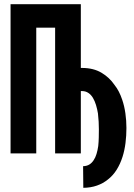

<svg xmlns="http://www.w3.org/2000/svg" viewBox="-20 -731 640 915"><path d="M365.2 -407.2V-710.9H30.3V0H152.8V-599.1H242.7V0H365.2V-296.9H373Q389.2 -296.4 401.6 -287.8Q414.1 -279.3 422.9 -264.6Q431.6 -250 437.5 -230.7Q443.4 -211.4 446.8 -190.4Q449.2 -170.4 450.2 -150.9Q451.2 -131.3 451.2 -114.7Q451.2 -95.7 450.7 -75Q450.2 -54.2 448.2 -35.2Q445.3 -14.6 439.9 2.9Q434.6 20.5 425.8 33.2Q417.5 45.9 405.5 53.2Q393.6 60.5 376 61L377 164.1Q413.1 163.6 442.1 153.3Q471.2 143.1 494.1 124.5Q518.6 105.5 535.9 77.9Q553.2 50.3 564 16.1Q573.7 -14.6 578.1 -49.6Q582.5 -84.5 582.5 -121.1Q582.5 -156.2 577.6 -190.7Q572.8 -225.1 562.5 -255.4Q555.7 -275.9 546.6 -293.7Q537.6 -311.5 525.4 -326.7Q501 -362.3 463.4 -384.5Q425.8 -406.7 373.5 -407.2Z"/></svg>

Font: Roboto Mono SemiBold
Style: Regular
Weight: 600
Monospace: yes
Designer: Google
Version: Version 3.000